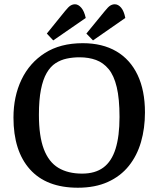

<svg xmlns="http://www.w3.org/2000/svg" viewBox="-20 -863 739 898"><path d="M344 15Q197 15 120 -71Q43 -157 43 -313Q43 -412 80.5 -490.5Q118 -569 190 -615Q262 -661 367 -661Q459 -661 524 -623Q589 -585 623.5 -512.5Q658 -440 658 -337Q658 -263 639.5 -199Q621 -135 582.5 -87Q544 -39 484.5 -12Q425 15 344 15ZM364 -51Q425 -51 463.5 -79.5Q502 -108 520.5 -167Q539 -226 539 -316Q539 -401 526 -455.5Q513 -510 488 -540Q463 -570 429 -582.5Q395 -595 352 -595Q321 -595 292.5 -589Q264 -583 240 -567.5Q216 -552 198.5 -522Q181 -492 171.5 -444Q162 -396 162 -326Q162 -226 185 -165.5Q208 -105 253 -78Q298 -51 364 -51ZM415 -674 384 -706 470 -811Q486 -831 496 -837Q506 -843 517 -843Q533 -843 546.5 -827Q560 -811 566 -779ZM229 -674 199 -706 284 -811Q300 -831 310 -837Q320 -843 331 -843Q346 -843 360 -827Q374 -811 381 -779Z"/></svg>

Font: Faustina Light Medium
Style: Regular
Weight: 500
Version: Version 1.200